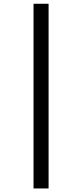

<svg xmlns="http://www.w3.org/2000/svg" viewBox="-20 -785 445 1040"><path d="M161.6 -764.6H243.2V235.8H161.6Z"/></svg>

Font: Open Sans Condensed Medium
Style: Regular
Weight: 500
Width: 3
Designer: Monotype Design Team
Foundry: Monotype Imaging Inc.
Version: Version 3.000